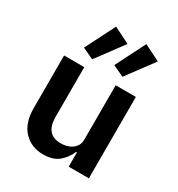

<svg xmlns="http://www.w3.org/2000/svg" viewBox="-189 -919 978 1054"><g transform="rotate(30 300.0 -392.0)"><path d="M397 -91H392Q375 -49 339.5 -18.5Q304 12 241 12Q165 12 117.5 -38.5Q70 -89 70 -183V-516H198V-201Q198 -89 295 -89Q314 -89 332.5 -94Q351 -99 365.5 -109.5Q380 -120 388.5 -135Q397 -150 397 -171V-516H525V0H397ZM214 -575 143 -608 238 -796 340 -745ZM406 -575 335 -608 430 -796 532 -745Z"/></g></svg>

Font: IBM Plex Mono SmBld
Style: Regular
Weight: 600
Monospace: yes
Designer: Mike Abbink, Paul van der Laan, Pieter van Rosmalen
Foundry: Bold Monday
Version: Version 2.3